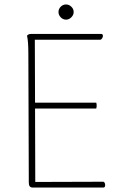

<svg xmlns="http://www.w3.org/2000/svg" viewBox="-20 -840 563 860"><path d="M451 -11Q451 0 443 0H126Q109 0 109 -22L107 -600Q107 -656 101 -680Q107 -688 119 -688H433Q441 -688 441 -679Q441 -674 437.5 -668.5Q434 -663 430 -662H136L137 -380H411Q413 -376 413 -367Q413 -359 411 -354H137L138 -25L443 -26Q447 -25 449 -20.5Q451 -16 451 -11ZM242 -786Q242 -800 252 -810Q262 -820 276 -820Q289 -820 299.5 -810Q310 -800 310 -786Q310 -773 299.5 -762.5Q289 -752 276 -752Q262 -752 252 -762.5Q242 -773 242 -786Z"/></svg>

Font: Arima Madurai Thin
Style: Regular
Weight: 250
Designer: Joana Correia and Natanael Gama
Foundry: NDISCOVER
Version: Version 1.020; ttfautohint (v1.5) -l 7 -r 28 -G 50 -x 13 -D 